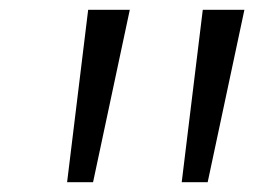

<svg xmlns="http://www.w3.org/2000/svg" viewBox="-20 -844 530 392"><path d="M117 -472 160 -824H245L170 -472ZM351 -472 394 -824H479L404 -472Z"/></svg>

Font: Koeln Type Sans Light
Style: Italic
Weight: 300
Italic angle: -7.5°
Designer: Eben Sorkin
Foundry: Eben Sorkin
Version: Version 2.001